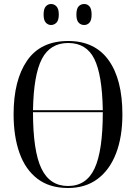

<svg xmlns="http://www.w3.org/2000/svg" viewBox="-20 -930 681 960"><path d="M320 10Q228 10 167.5 -36Q107 -82 77.5 -165Q48 -248 48 -359Q48 -529 115.5 -627Q183 -725 321 -725Q454 -725 523 -629Q592 -533 592 -358Q592 -245 560 -162.5Q528 -80 467.5 -35Q407 10 320 10ZM494 -379Q491 -556 451.5 -635.5Q412 -715 321 -715Q231 -715 189.5 -635.5Q148 -556 145 -379ZM320 0Q412 0 453 -88Q494 -176 494 -369H145Q145 -175 187 -87.5Q229 0 320 0ZM401 -805Q384 -805 373 -817Q362 -829 362 -857Q362 -886 373 -898Q384 -910 401 -910Q417 -910 427.5 -898Q438 -886 438 -857Q438 -829 427.5 -817Q417 -805 401 -805ZM235 -805Q220 -805 209 -817Q198 -829 198 -857Q198 -886 209 -898Q220 -910 235 -910Q251 -910 262.5 -898Q274 -886 274 -857Q274 -829 262.5 -817Q251 -805 235 -805Z"/></svg>

Font: Noto Serif Display Condensed
Style: Regular
Weight: 400
Width: 3
Designer: Monotype Design Team
Foundry: Monotype Imaging Inc.
Version: Version 2.009